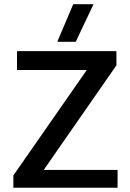

<svg xmlns="http://www.w3.org/2000/svg" viewBox="-20 -885 615 905"><path d="M250 -688 325.2 -865.2H420.9L336.9 -688ZM43 0V-58.1L389.2 -555.2H60.1V-644H528.8V-577.1L186 -84H534.2V0Z"/></svg>

Font: Kanit
Style: Regular
Weight: 400
Designer: Katatrad Team
Foundry: CadsonDemak
Version: Version 1.000;PS 001.000;hotconv 1.0.88;makeotf.lib2.5.64775